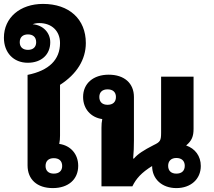

<svg xmlns="http://www.w3.org/2000/svg" viewBox="-32 -953 1092 982"><path d="M238 9C317 9 368 -35 368 -105C368 -165 329 -209 271 -217C274 -232 275 -244 275 -259V-519C361 -574 407 -649 407 -733C407 -855 322 -933 188 -933C71 -933 -12 -863 -12 -760C-12 -684 37 -632 110 -632C180 -632 225 -674 225 -737C225 -787 187 -825 135 -829C145 -833 156 -835 169 -835C233 -835 275 -794 275 -733C275 -648 219 -592 109 -570V-107C109 -35 158 9 238 9ZM111 -698C85 -698 69 -712 69 -737C69 -763 85 -777 111 -777C137 -777 153 -763 153 -737C153 -712 137 -698 111 -698ZM243 -65C217 -65 201 -79 201 -104C201 -130 217 -144 243 -144C270 -144 286 -130 286 -104C286 -79 270 -65 243 -65Z M487 0H645C665 -41 692 -70 746 -104C746 -37 797 9 870 9C944 9 995 -37 995 -104C995 -155 966 -193 920 -209C949 -233 958 -256 958 -294V-561H792V-276C792 -234 788 -227 754 -211C703 -185 672 -165 653 -142H649C652 -176 653 -202 653 -234V-457C653 -527 604 -571 524 -571C445 -571 393 -526 393 -457C393 -396 433 -352 491 -344C488 -329 487 -316 487 -299ZM518 -417C492 -417 476 -431 476 -457C476 -482 492 -496 518 -496C545 -496 561 -482 561 -457C561 -431 545 -417 518 -417ZM870 -65C844 -65 828 -79 828 -105C828 -130 844 -145 870 -145C897 -145 913 -130 913 -105C913 -79 897 -65 870 -65Z"/></svg>

Font: Noto Sans Thai Looped ExtraBold
Style: Regular
Weight: 800
Designer: Cadson Demak Team
Foundry: Cadson Demak Co., Ltd.
Version: Version 1.001